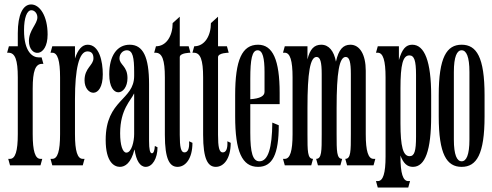

<svg xmlns="http://www.w3.org/2000/svg" viewBox="-20 -743 2210 863"><path d="M18 -506C48 -506 60 -474 60 -395V-140C60 -64 49 -29 25 -29H17L25 0H162L170 -29H162C138 -29 127 -64 127 -140V-345C127 -424 139 -456 169 -456H175L167 -485H154C127 -485 88 -509 88 -607C88 -663 101 -697 121 -697C136 -697 148 -682 148 -665C148 -635 110 -607 110 -559C110 -485 194 -481 194 -588C194 -671 159 -723 120 -723C83 -723 60 -677 60 -594V-535H20L12 -506Z M360 -29H352C328 -29 317 -64 317 -140V-298C317 -432 335 -512 373 -512C394 -512 400 -498 400 -481C400 -449 360 -438 360 -382C360 -312 442 -294 442 -409C442 -468 426 -542 374 -542C349 -542 330 -520 317 -480V-535H215L207 -506H215C239 -506 250 -471 250 -395V-140C250 -64 239 -29 215 -29H207L215 0H352Z M583 -419V-402C583 -291 455 -297 455 -114C455 -13 494 7 519 7C542 7 569 -10 584 -70H585C592 -22 609 7 635 7C665 7 688 -31 688 -81L676 -87C675 -66 670 -54 663 -54C654 -54 650 -71 650 -110V-365C650 -487 623 -542 563 -542C506 -542 471 -492 471 -409C471 -295 553 -313 553 -392C553 -447 517 -451 517 -481C517 -500 531 -517 550 -517C577 -517 583 -484 583 -419ZM520 -144C520 -253 570 -293 582 -322H583V-140C583 -109 572 -57 548 -57C531 -57 520 -91 520 -144Z M788 -137V-486C788 -506 836 -506 836 -506L828 -535H788V-668L756 -639C756 -582 728 -535 681 -535L673 -506H679C709 -506 721 -474 721 -395V-137C721 -26 743 7 778 7C814 7 845 -30 845 -101L830 -108C832 -74 824 -58 809 -58C793 -58 788 -82 788 -137Z M960 -137V-486C960 -506 1008 -506 1008 -506L1000 -535H960V-668L928 -639C928 -582 900 -535 853 -535L845 -506H851C881 -506 893 -474 893 -395V-137C893 -26 915 7 950 7C986 7 1017 -30 1017 -101L1002 -108C1004 -74 996 -58 981 -58C965 -58 960 -82 960 -137Z M1233 -180 1204 -192C1203 -77 1185 -18 1146 -18C1116 -18 1105 -57 1105 -146V-275H1237V-325C1237 -474 1206 -542 1140 -542C1068 -542 1037 -474 1037 -315V-220C1037 -62 1068 7 1140 7C1205 7 1233 -50 1233 -180ZM1105 -297V-389C1105 -477 1113 -517 1138 -517C1161 -517 1169 -481 1169 -419V-330C1169 -311 1148 -300 1105 -297Z M1260 0H1379L1387 -29C1362 -29 1362 -64 1362 -140V-258C1362 -417 1374 -487 1403 -487C1420 -487 1426 -463 1426 -410V-140C1426 -64 1426 -29 1401 -29L1409 0H1510L1518 -29C1493 -29 1493 -64 1493 -140V-258C1493 -417 1505 -487 1534 -487C1551 -487 1557 -463 1557 -410V-140C1557 -64 1557 -29 1532 -29L1540 0H1659L1667 -29H1659C1635 -29 1624 -64 1624 -140V-425C1624 -498 1597 -542 1555 -542C1522 -542 1502 -520 1490 -466C1481 -514 1458 -542 1424 -542C1392 -542 1373 -522 1362 -476V-535H1260L1252 -506H1260C1284 -506 1295 -471 1295 -395V-140C1295 -64 1284 -29 1260 -29H1252Z M1678 71H1670L1678 100H1815L1823 71H1815C1791 71 1780 36 1780 -40V-44C1793 -9 1810 7 1836 7C1891 7 1918 -67 1918 -220V-315C1918 -465 1889 -542 1833 -542C1804 -542 1787 -522 1773 -473V-535H1678L1670 -506H1678C1702 -506 1713 -471 1713 -395V-40C1713 36 1702 71 1678 71ZM1780 -189V-346C1780 -453 1791 -494 1820 -494C1842 -494 1850 -471 1850 -406V-129C1850 -64 1843 -41 1821 -41C1792 -41 1780 -83 1780 -189Z M2020 -116V-419C2020 -489 2034 -517 2055 -517C2076 -517 2090 -489 2090 -419V-116C2090 -46 2076 -18 2055 -18C2034 -18 2020 -46 2020 -116ZM1952 -220C1952 -49 1988 7 2055 7C2122 7 2158 -49 2158 -220V-315C2158 -486 2122 -542 2055 -542C1988 -542 1952 -486 1952 -315Z"/></svg>

Font: Americaine Condensed
Style: Regular
Weight: 400
Width: 3
Designer: Alan Madić
Foundry: ESAD Valence
Version: Version 0.001;Glyphs 3.1.2 (3151)